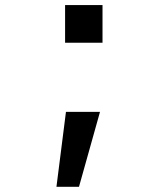

<svg xmlns="http://www.w3.org/2000/svg" viewBox="-20 -576 640 749"><path d="M379.9 -409.2H233.9V-556.2H379.9ZM200.2 152.8 237.3 -139.6H370.1L288.1 152.8Z"/></svg>

Font: Oxygen Mono
Style: Regular
Weight: 400
Designer: Vernon Adams
Foundry: Vernon Adams
Version: Version 0.201; ttfautohint (v0.8) -r 50 -G 200 -x